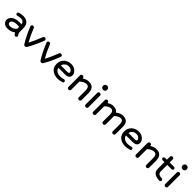

<svg xmlns="http://www.w3.org/2000/svg" viewBox="465 -2271 3946 3946"><g transform="rotate(45 2437.5 -298.5)"><path d="M173 9Q100 9 65 -27Q30 -63 30 -107Q30 -164 74 -202Q134 -259 260 -259Q275 -259 315 -257Q301 -336 218 -336Q177 -336 130 -322Q116 -317 102 -324Q88 -331 84 -345Q80 -358 87.5 -371Q95 -384 109 -388Q163 -406 218 -406Q306 -406 352 -360Q398 -314 398 -233V-141Q398 -79 425 -51Q435 -40 433.5 -25Q432 -10 421 -1Q410 9 394.5 8.5Q379 8 368 -3Q350 -22 336 -47Q268 9 173 9ZM317 -131V-188Q277 -190 260 -190Q167 -190 125 -151Q111 -137 111 -107Q111 -90 127 -75.5Q143 -61 173 -61Q257 -61 317 -131Z M686 13H682Q660 13 648 -3Q553 -155 471 -358Q466 -371 473 -385Q480 -399 494 -404Q508 -409 523.5 -403.5Q539 -398 544 -385Q613 -213 682 -94Q747 -215 812 -384Q817 -397 832.5 -403Q848 -409 862 -404Q876 -399 883.5 -385.5Q891 -372 887 -359Q807 -147 719 -3Q707 13 686 13Z M1157 13H1153Q1131 13 1119 -3Q1024 -155 942 -358Q937 -371 944 -385Q951 -399 965 -404Q979 -409 994.5 -403.5Q1010 -398 1015 -385Q1084 -213 1153 -94Q1218 -215 1283 -384Q1288 -397 1303.5 -403Q1319 -409 1333 -404Q1347 -399 1354.5 -385.5Q1362 -372 1358 -359Q1278 -147 1190 -3Q1178 13 1157 13Z M1636 10Q1528 10 1463 -43.5Q1398 -97 1398 -193Q1398 -288 1461 -346.5Q1524 -405 1615 -405Q1695 -405 1746.5 -358Q1798 -311 1798 -259Q1798 -162 1672 -162H1482Q1492 -112 1532.5 -86.5Q1573 -61 1636 -61Q1680 -61 1725 -76Q1739 -81 1753 -74.5Q1767 -68 1772 -55Q1777 -42 1770.5 -28.5Q1764 -15 1750 -11Q1669 10 1636 10ZM1615 -336Q1566 -336 1530 -307Q1494 -278 1483 -232H1672Q1717 -232 1717 -259Q1717 -287 1687 -311.5Q1657 -336 1615 -336Z M1947 9Q1931 9 1918.5 -1.5Q1906 -12 1906 -27V-371Q1906 -385 1918.5 -395.5Q1931 -406 1947 -406Q1962 -406 1974.5 -395.5Q1987 -385 1987 -371V-359Q2061 -406 2130 -406Q2288 -406 2288 -227V-27Q2288 -12 2275.5 -1.5Q2263 9 2248 9Q2232 9 2219.5 -1.5Q2207 -12 2207 -27V-227Q2207 -336 2130 -336Q2061 -336 1987 -267V-27Q1987 -12 1974.5 -1.5Q1962 9 1947 9Z M2411 -22V-365Q2411 -380 2423.5 -390.5Q2436 -401 2452 -401Q2467 -401 2479.5 -390.5Q2492 -380 2492 -365V-22Q2492 -7 2480 3.5Q2468 14 2452 14Q2436 14 2423.5 3.5Q2411 -7 2411 -22ZM2453 -490Q2427 -490 2409.5 -506Q2392 -522 2392 -549Q2392 -578 2410 -594.5Q2428 -611 2452 -611Q2475 -611 2493 -594.5Q2511 -578 2511 -549Q2511 -521 2493.5 -505.5Q2476 -490 2453 -490Z M2667 9Q2651 9 2638.5 -2Q2626 -13 2626 -27V-372Q2626 -386 2638.5 -396.5Q2651 -407 2667 -407Q2682 -407 2694.5 -396.5Q2707 -386 2707 -372V-362Q2773 -407 2838 -407Q2932 -407 2968 -346Q3045 -407 3121 -407Q3191 -407 3233.5 -370.5Q3276 -334 3276 -239V-27Q3276 -13 3263.5 -2Q3251 9 3236 9Q3220 9 3207.5 -2Q3195 -13 3195 -27V-239Q3195 -337 3121 -337Q3063 -337 2991 -269Q2992 -260 2992 -239V-27Q2992 -13 2979.5 -2Q2967 9 2952 9Q2936 9 2923.5 -2Q2911 -13 2911 -27V-239Q2911 -337 2838 -337Q2774 -337 2707 -268V-27Q2707 -13 2694.5 -2Q2682 9 2667 9Z M3600 10Q3492 10 3427 -43.5Q3362 -97 3362 -193Q3362 -288 3425 -346.5Q3488 -405 3579 -405Q3659 -405 3710.5 -358Q3762 -311 3762 -259Q3762 -162 3636 -162H3446Q3456 -112 3496.5 -86.5Q3537 -61 3600 -61Q3644 -61 3689 -76Q3703 -81 3717 -74.5Q3731 -68 3736 -55Q3741 -42 3734.5 -28.5Q3728 -15 3714 -11Q3633 10 3600 10ZM3579 -336Q3530 -336 3494 -307Q3458 -278 3447 -232H3636Q3681 -232 3681 -259Q3681 -287 3651 -311.5Q3621 -336 3579 -336Z M3911 9Q3895 9 3882.5 -1.5Q3870 -12 3870 -27V-371Q3870 -385 3882.5 -395.5Q3895 -406 3911 -406Q3926 -406 3938.5 -395.5Q3951 -385 3951 -371V-359Q4025 -406 4094 -406Q4252 -406 4252 -227V-27Q4252 -12 4239.5 -1.5Q4227 9 4212 9Q4196 9 4183.5 -1.5Q4171 -12 4171 -27V-227Q4171 -336 4094 -336Q4025 -336 3951 -267V-27Q3951 -12 3938.5 -1.5Q3926 9 3911 9Z M4601 -333H4475V-141Q4475 -60 4587 -58Q4602 -58 4612.5 -47.5Q4623 -37 4623 -23Q4623 -8 4612 2Q4601 12 4586 12Q4394 8 4394 -141V-333H4342Q4326 -333 4315.5 -343Q4305 -353 4305 -367Q4305 -382 4315.5 -392.5Q4326 -403 4342 -403H4394V-495Q4394 -509 4406.5 -519.5Q4419 -530 4435 -530Q4450 -530 4462.5 -519.5Q4475 -509 4475 -495V-403H4601Q4616 -403 4626.5 -392.5Q4637 -382 4637 -367Q4637 -353 4626.5 -343Q4616 -333 4601 -333Z M4724 -22V-365Q4724 -380 4736.5 -390.5Q4749 -401 4765 -401Q4780 -401 4792.5 -390.5Q4805 -380 4805 -365V-22Q4805 -7 4793 3.5Q4781 14 4765 14Q4749 14 4736.5 3.5Q4724 -7 4724 -22ZM4766 -490Q4740 -490 4722.5 -506Q4705 -522 4705 -549Q4705 -578 4723 -594.5Q4741 -611 4765 -611Q4788 -611 4806 -594.5Q4824 -578 4824 -549Q4824 -521 4806.5 -505.5Q4789 -490 4766 -490Z"/></g></svg>

Font: Hoogli Semibold
Style: Regular
Weight: 600
Designer: Anand Singh Naorem
Foundry: Brand New Type
Version: Version 1.00 b007